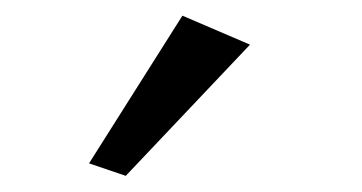

<svg xmlns="http://www.w3.org/2000/svg" viewBox="-20 -796 453 240"><path d="M91.3 -591.8 208 -776.4 292.5 -740.2 137.2 -576.2Z"/></svg>

Font: Metrophobic
Style: Regular
Weight: 400
Designer: vernon adams
Foundry: vernon adams
Version: Version 1.000